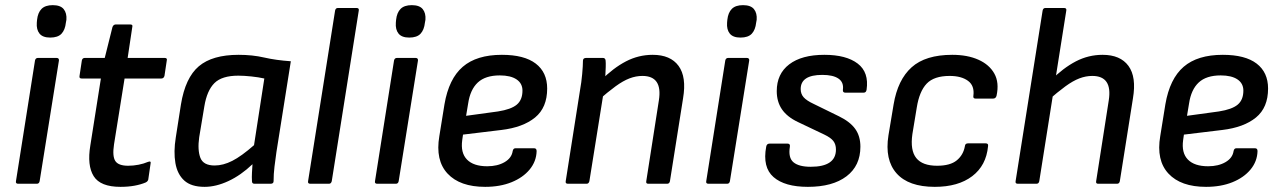

<svg xmlns="http://www.w3.org/2000/svg" viewBox="-20 -714 4977 746"><path d="M51 0Q40 0 42 -10L116 -479Q118 -489 128 -489H199Q210 -489 209 -479L134 -10Q132 0 123 0ZM175 -568Q146 -568 133.5 -583.5Q121 -599 123 -626L124 -637Q127 -665 141.5 -679.5Q156 -694 185 -694Q215 -694 227.5 -678.5Q240 -663 238 -637L236 -626Q233 -598 219 -583Q205 -568 175 -568Z M448 12Q370 12 344 -29.5Q318 -71 331 -149L372 -409H297Q287 -409 289 -419L298 -479Q300 -489 310 -489H387L417 -609Q421 -619 430 -619H486Q497 -619 494 -609L476 -489H619Q631 -489 628 -479L619 -419Q616 -409 607 -409H464L423 -153Q416 -107 428 -88.5Q440 -70 478 -70Q498 -70 518.5 -74Q539 -78 555 -85Q568 -90 565 -78L556 -16Q554 -9 546 -5Q527 3 502.5 7.5Q478 12 448 12Z M775 12Q723 12 696 -12.5Q669 -37 661.5 -80.5Q654 -124 663 -180L683 -308Q700 -412 752.5 -456.5Q805 -501 907 -501Q961 -501 1006.5 -490.5Q1052 -480 1110 -476L1054 -123Q1050 -95 1046.5 -66.5Q1043 -38 1043 -10Q1043 0 1031 0H969Q959 0 959 -10Q958 -26 959 -43Q960 -60 961 -76Q916 -33 867.5 -10.5Q819 12 775 12ZM814 -71Q847 -71 882.5 -89Q918 -107 967 -150L1007 -409Q985 -414 956.5 -417Q928 -420 906 -420Q842 -420 813 -391Q784 -362 774 -301L754 -181Q747 -131 758.5 -101Q770 -71 814 -71Z M1186 0Q1175 0 1177 -10L1282 -673Q1284 -683 1293 -683H1365Q1376 -683 1374 -673L1269 -10Q1268 -6 1265.5 -3Q1263 0 1258 0Z M1446 0Q1435 0 1437 -10L1511 -479Q1513 -489 1523 -489H1594Q1605 -489 1604 -479L1529 -10Q1527 0 1518 0ZM1570 -568Q1541 -568 1528.5 -583.5Q1516 -599 1518 -626L1519 -637Q1522 -665 1536.5 -679.5Q1551 -694 1580 -694Q1610 -694 1622.5 -678.5Q1635 -663 1633 -637L1631 -626Q1628 -598 1614 -583Q1600 -568 1570 -568Z M1865 12Q1767 12 1719 -39.5Q1671 -91 1687 -185L1707 -309Q1724 -408 1778 -454.5Q1832 -501 1930 -501Q2017 -501 2061.5 -467Q2106 -433 2106 -370Q2106 -296 2059 -257.5Q2012 -219 1928 -209L1779 -191L1776 -170Q1769 -120 1794.5 -94Q1820 -68 1873 -68Q1913 -68 1940.5 -84Q1968 -100 1972 -127Q1974 -138 1983 -138H2055Q2065 -138 2065 -127Q2064 -87 2038 -55.5Q2012 -24 1967.5 -6Q1923 12 1865 12ZM1791 -264 1915 -281Q1966 -289 1988 -307.5Q2010 -326 2010 -362Q2010 -390 1987 -405.5Q1964 -421 1922 -421Q1866 -421 1836.5 -393.5Q1807 -366 1799 -312Z M2499 0Q2489 0 2491 -10L2540 -324Q2555 -419 2476 -419Q2451 -419 2426 -409.5Q2401 -400 2371.5 -378.5Q2342 -357 2302 -322L2314 -401Q2363 -450 2412 -475.5Q2461 -501 2516 -501Q2585 -501 2616.5 -458Q2648 -415 2634 -332L2583 -10Q2581 0 2572 0ZM2187 0Q2176 0 2178 -10L2234 -366Q2239 -393 2242 -426Q2245 -459 2245 -478Q2245 -489 2258 -489H2322Q2332 -489 2333 -479Q2334 -470 2333.5 -453.5Q2333 -437 2332 -419.5Q2331 -402 2329 -388L2327 -366L2270 -10Q2269 -6 2266.5 -3Q2264 0 2259 0Z M2733 0Q2722 0 2724 -10L2798 -479Q2800 -489 2810 -489H2881Q2892 -489 2891 -479L2816 -10Q2814 0 2805 0ZM2857 -568Q2828 -568 2815.5 -583.5Q2803 -599 2805 -626L2806 -637Q2809 -665 2823.5 -679.5Q2838 -694 2867 -694Q2897 -694 2909.5 -678.5Q2922 -663 2920 -637L2918 -626Q2915 -598 2901 -583Q2887 -568 2857 -568Z M3119 12Q3029 12 2985.5 -26Q2942 -64 2957 -144Q2959 -156 2970 -156H3040Q3051 -156 3049 -144Q3042 -101 3063 -83.5Q3084 -66 3130 -66Q3228 -66 3228 -133Q3228 -153 3218 -166Q3208 -179 3183 -191L3080 -240Q3038 -260 3018 -289.5Q2998 -319 2998 -360Q2998 -427 3046.5 -464Q3095 -501 3183 -501Q3268 -501 3312.5 -467Q3357 -433 3347 -365Q3345 -354 3336 -354H3264Q3254 -354 3255 -365Q3259 -394 3238 -408.5Q3217 -423 3175 -423Q3091 -423 3091 -368Q3091 -349 3102.5 -336Q3114 -323 3142 -310L3240 -262Q3283 -241 3303 -213Q3323 -185 3323 -144Q3323 -70 3269 -29Q3215 12 3119 12Z M3612 12Q3510 12 3463.5 -40.5Q3417 -93 3432 -188L3452 -308Q3468 -404 3522 -452.5Q3576 -501 3680 -501Q3739 -501 3781.5 -482Q3824 -463 3843.5 -428Q3863 -393 3852 -342Q3849 -331 3839 -331H3770Q3760 -331 3762 -342Q3767 -381 3741 -400Q3715 -419 3670 -419Q3609 -419 3580.5 -389Q3552 -359 3542 -296L3525 -193Q3516 -130 3540 -100Q3564 -70 3621 -70Q3672 -70 3697.5 -91Q3723 -112 3729 -146Q3730 -157 3741 -157H3810Q3821 -157 3819 -146Q3812 -71 3757.5 -29.5Q3703 12 3612 12Z M3935 0Q3924 0 3926 -10L4031 -673Q4033 -683 4042 -683H4114Q4125 -683 4123 -673L4018 -10Q4016 0 4007 0ZM4247 0Q4237 0 4239 -10L4288 -324Q4303 -419 4224 -419Q4199 -419 4174 -409.5Q4149 -400 4119.5 -378.5Q4090 -357 4050 -322L4062 -401Q4111 -450 4160 -475.5Q4209 -501 4264 -501Q4333 -501 4364.5 -458Q4396 -415 4382 -332L4331 -10Q4329 0 4320 0Z M4666 12Q4568 12 4520 -39.5Q4472 -91 4488 -185L4508 -309Q4525 -408 4579 -454.5Q4633 -501 4731 -501Q4818 -501 4862.5 -467Q4907 -433 4907 -370Q4907 -296 4860 -257.5Q4813 -219 4729 -209L4580 -191L4577 -170Q4570 -120 4595.5 -94Q4621 -68 4674 -68Q4714 -68 4741.5 -84Q4769 -100 4773 -127Q4775 -138 4784 -138H4856Q4866 -138 4866 -127Q4865 -87 4839 -55.5Q4813 -24 4768.5 -6Q4724 12 4666 12ZM4592 -264 4716 -281Q4767 -289 4789 -307.5Q4811 -326 4811 -362Q4811 -390 4788 -405.5Q4765 -421 4723 -421Q4667 -421 4637.5 -393.5Q4608 -366 4600 -312Z"/></svg>

Font: Sofia Sans Medium
Style: Italic
Weight: 500
Italic angle: -9°
Version: Version 4.101